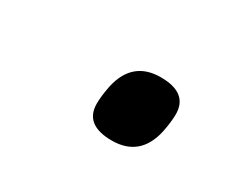

<svg xmlns="http://www.w3.org/2000/svg" viewBox="-40 -615 372 312"><g transform="rotate(30 146.0 -458.5)"><path d="M178 -394Q127 -394 127 -434Q127 -448 131 -468Q143 -523 196 -523Q247 -523 247 -483Q247 -469 243 -449Q231 -394 178 -394Z"/></g></svg>

Font: Aneliza
Style: Italic
Weight: 400
Italic angle: -11.31°
Designer: Mike Abbink, Paul van der Laan, Pieter van Rosmalen
Foundry: Bold Monday
Version: Version 3.0